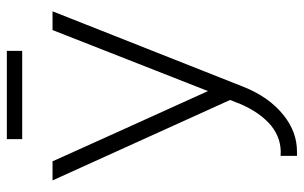

<svg xmlns="http://www.w3.org/2000/svg" viewBox="-180 -490 871 550"><g transform="rotate(-90 255.0 -215.5)"><path d="M383.8 -630.9Q383.8 -620.1 383.8 -586.9Q320.3 -586.9 130.9 -586.9Q130.9 -597.7 130.9 -630.9Q194.3 -630.9 383.8 -630.9ZM443.4 -500Q456.1 -500 497.1 -500Q443.4 -363.3 281.2 45.9Q252 120.1 199.2 162.1Q151.4 200.2 95.7 200.2Q89.8 200.2 83 200.2Q83 184.6 83 153.3Q130.9 157.2 169.9 126Q208 93.8 232.4 36.1Q235.4 27.3 243.2 8.8Q185.5 -118.2 12.7 -500Q26.4 -500 67.4 -500Q117.2 -388.7 268.6 -54.7Q312.5 -166 443.4 -500Z"/></g></svg>

Font: LeFont
Style: ExtraLight
Weight: 200
Designer: Leryon MEDIA
Version: Version 1.0